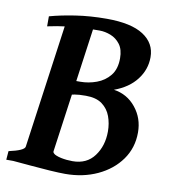

<svg xmlns="http://www.w3.org/2000/svg" viewBox="-78 -695 685 774"><g transform="rotate(10 264.5 -307.5)"><path d="M500.5 -200.2Q500.5 -136.7 465.6 -88.1Q430.7 -39.6 371.6 -12.2Q312.5 15.1 240.2 15.1Q216.3 15.1 176.5 12.5Q136.7 9.8 95.2 6.1Q53.7 2.4 25.4 0L173.3 -62.5Q190.4 -49.8 213.4 -45.2Q236.3 -40.5 260.3 -40.5Q318.4 -40.5 349.4 -82.3Q380.4 -124 380.4 -183.1Q380.4 -215.8 369.9 -244.6Q359.4 -273.4 335 -291.5Q310.5 -309.6 268.1 -309.6Q238.8 -309.6 222.7 -306.6Q206.5 -303.7 190.4 -298.8L190.9 -361.3H235.4Q269.5 -361.3 302.2 -373.3Q335 -385.3 356.2 -411.6Q377.4 -438 377.4 -481.9Q377.4 -518.1 361.6 -539.1Q345.7 -560.1 322.5 -569.1Q299.3 -578.1 276.9 -578.1Q198.2 -578.1 150.4 -572.3Q102.5 -566.4 65.4 -558.1V-599.1Q110.8 -611.8 170.2 -620.8Q229.5 -629.9 297.4 -629.9Q397.5 -629.9 447.5 -597.4Q497.6 -564.9 497.6 -507.8Q497.6 -457 465.8 -415.8Q434.1 -374.5 375 -353Q430.2 -345.2 465.3 -301.8Q500.5 -258.3 500.5 -200.2ZM253.9 -607.9 178.2 -65.4Q177.7 -59.1 192.6 -50.8Q207.5 -42.5 238.3 -35.6L235.4 0H-3.4L-0.5 -35.6Q62.5 -49.3 64.9 -65.4L140.6 -607.9Z"/></g></svg>

Font: Gentium Plus
Style: Bold Italic
Weight: 700
Italic angle: -8°
Designer: Victor Gaultney, Annie Olsen, Iska Routamaa, Becca Hirsbrunner
Foundry: SIL International
Version: Version 6.101